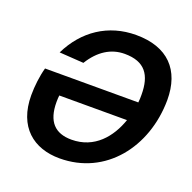

<svg xmlns="http://www.w3.org/2000/svg" viewBox="-130 -856 1002 1002"><g transform="rotate(20 371.0 -355.0)"><path d="M728 -462C728 -629 636 -726 460 -726C305 -726 183 -643 115 -504L250 -495C298 -573 362 -613 437 -613C550 -613 592 -552 592 -442C592 -428 592 -414 590 -399H72C59 -353 52 -294 52 -244C52 -67 159 16 303 16C558 16 726 -199 728 -462ZM328 -97C236 -97 188 -147 188 -255C188 -271 189 -284 190 -292H566C531 -190 456 -97 328 -97Z"/></g></svg>

Font: Geist SemiBold
Style: Italic
Weight: 600
Italic angle: -12°
Designer: Basement.studio, Andrés Briganti, Mateo Zaragoza
Foundry: Basement.studio, Vercel, Andrés Briganti, Guido Ferreyra, Mateo Zaragoza
Version: Version 1.500